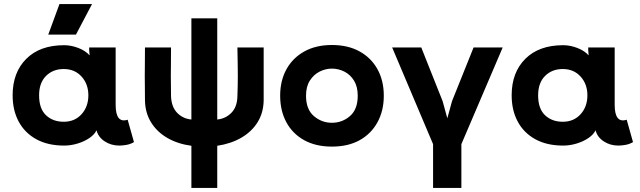

<svg xmlns="http://www.w3.org/2000/svg" viewBox="-20 -703 3141 943"><path d="M42 -235Q42 -347 109 -414Q176 -481 295 -481Q329 -481 364.5 -467.5Q400 -454 420 -431L418 -458V-470H548V-188Q548 -96 607 -115L638 -5Q621 5 601.5 8.5Q582 12 566 12Q526 12 494.5 -8.5Q463 -29 454 -63Q444 -42 419 -25Q394 -8 361 2Q328 12 295 12Q215 12 158.5 -19Q102 -50 72 -105.5Q42 -161 42 -235ZM293 -105Q347 -105 380.5 -142Q414 -179 414 -235Q414 -290 380.5 -327Q347 -364 293 -364Q240 -364 206 -330Q172 -296 172 -235Q172 -169 206 -137Q240 -105 293 -105ZM272 -683H432L353 -533H217Z M692 -470H820Q820 -420 819.5 -386.5Q819 -353 819 -328.5Q819 -304 819.5 -281.5Q820 -259 820 -230Q822 -178 850 -149Q878 -120 920 -116V-613H1047V-116Q1088 -120 1116.5 -149Q1145 -178 1146 -230Q1147 -259 1147.5 -281.5Q1148 -304 1148 -328.5Q1148 -353 1147.5 -386.5Q1147 -420 1146 -470H1275Q1275 -420 1275 -387Q1275 -354 1275 -328.5Q1275 -303 1275 -276Q1275 -249 1275 -210Q1274 -149 1245 -102.5Q1216 -56 1165 -26.5Q1114 3 1047 13V220H920V13Q853 4 802 -25.5Q751 -55 722 -102Q693 -149 692 -210Q692 -249 691.5 -276Q691 -303 691 -328.5Q691 -354 691.5 -387Q692 -420 692 -470Z M1610 17Q1531 17 1474 -14.5Q1417 -46 1386.5 -102.5Q1356 -159 1356 -233Q1356 -307 1387 -363Q1418 -419 1475 -450.5Q1532 -482 1610 -482Q1689 -482 1746 -450.5Q1803 -419 1834 -363Q1865 -307 1865 -233Q1865 -159 1834 -102.5Q1803 -46 1746.5 -14.5Q1690 17 1610 17ZM1610 -366Q1579 -366 1550 -351.5Q1521 -337 1502 -307.5Q1483 -278 1483 -233Q1483 -166 1521.5 -133Q1560 -100 1610 -100Q1661 -100 1699 -133Q1737 -166 1737 -233Q1737 -278 1718.5 -307.5Q1700 -337 1671 -351.5Q1642 -366 1610 -366Z M2449 -470 2246 5V220H2107V5L1906 -470H2049L2154 -206L2177 -122L2200 -206L2306 -470Z M2493 -235Q2493 -347 2560 -414Q2627 -481 2746 -481Q2780 -481 2815.5 -467.5Q2851 -454 2871 -431L2869 -458V-470H2999V-188Q2999 -96 3058 -115L3089 -5Q3072 5 3052.5 8.5Q3033 12 3017 12Q2977 12 2945.5 -8.5Q2914 -29 2905 -63Q2895 -42 2870 -25Q2845 -8 2812 2Q2779 12 2746 12Q2666 12 2609.5 -19Q2553 -50 2523 -105.5Q2493 -161 2493 -235ZM2744 -105Q2798 -105 2831.5 -142Q2865 -179 2865 -235Q2865 -290 2831.5 -327Q2798 -364 2744 -364Q2691 -364 2657 -330Q2623 -296 2623 -235Q2623 -169 2657 -137Q2691 -105 2744 -105Z"/></svg>

Font: Kreadon
Style: Bold
Weight: 700
Designer: Reiya WATANABE
Foundry: StudioGnu
Version: Version 1.003; ttfautohint (v1.8.4.7-5d5b);gftools[0.9.32]